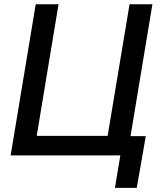

<svg xmlns="http://www.w3.org/2000/svg" viewBox="-20 -748 768 924"><path d="M592.8 0H31.2L151.9 -727.5H261.7L156.7 -94.2H498L603.5 -727.5H713.4ZM533.2 156.2 559.1 0H521L536.1 -92.8H681.6L638.2 156.2Z"/></svg>

Font: Inter 20pt Medium
Style: Italic
Weight: 500
Italic angle: -9.3988°
Version: Version 4.001;git-66647c0bb